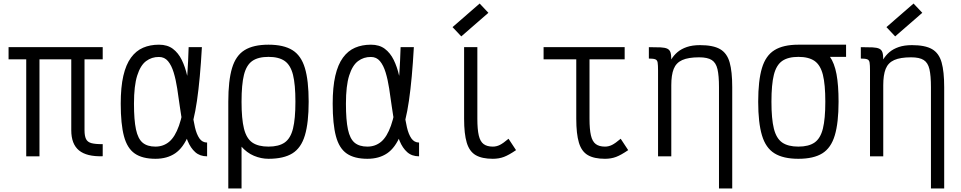

<svg xmlns="http://www.w3.org/2000/svg" viewBox="-20 -885 5440 1087"><path d="M561.5 -0.5Q471 2.5 427.2 -33.5Q383.5 -69.5 383.5 -147.5V-618H561.5V-549H28.5V-618H561.5V-549H458.5V-147.5Q458.5 -115.5 467 -98Q475.5 -80.5 498 -74.5Q520.5 -68.5 561.5 -69ZM128.5 0V-593H203.5V0Z M1152.5 -78V0Q1112 0 1085.5 -23.5Q1059 -47 1042.5 -87.2Q1026 -127.5 1015.8 -177.5Q1005.5 -227.5 998.2 -281Q991 -334.5 983.2 -384.5Q975.5 -434.5 963.2 -474.8Q951 -515 931.2 -538.8Q911.5 -562.5 880 -562.5Q839 -563 807 -539Q775 -515 756.8 -457.2Q738.5 -399.5 738.5 -298Q738.5 -205.5 749.8 -152.5Q761 -99.5 787.5 -77.2Q814 -55 860 -55Q904.5 -55 937.5 -82.2Q970.5 -109.5 993.2 -173.2Q1016 -237 1029.5 -345.8Q1043 -454.5 1048 -618H1123Q1113 -436.5 1095.2 -314.8Q1077.5 -193 1047.5 -120.5Q1017.5 -48 971.8 -17Q926 14 860 14Q786 14 743 -15.8Q700 -45.5 681.8 -114Q663.5 -182.5 663.5 -298Q663.5 -391.5 678.2 -455.5Q693 -519.5 721.5 -558.5Q750 -597.5 790 -614.8Q830 -632 880 -632Q927.5 -632 958.5 -608.8Q989.5 -585.5 1009 -545.8Q1028.5 -506 1039.5 -457Q1050.5 -408 1056.8 -355Q1063 -302 1068.8 -253Q1074.5 -204 1083.8 -164.2Q1093 -124.5 1109.2 -101.2Q1125.5 -78 1152.5 -78Z M1500 14Q1458.5 14 1417.8 -3Q1377 -20 1344.2 -58Q1311.5 -96 1292 -157.8Q1272.5 -219.5 1272.5 -309Q1272.5 -429 1293.8 -499.8Q1315 -570.5 1364.8 -601.2Q1414.5 -632 1500 -632Q1586 -632 1635.5 -601.2Q1685 -570.5 1706.2 -499.8Q1727.5 -429 1727.5 -309Q1727.5 -190 1706.2 -118.8Q1685 -47.5 1635.5 -16.8Q1586 14 1500 14ZM1272.5 182V-308.5H1347.5V182ZM1500 -55Q1558.5 -55 1591.8 -78.2Q1625 -101.5 1638.8 -157Q1652.5 -212.5 1652.5 -309Q1652.5 -406.5 1638.8 -461.5Q1625 -516.5 1591.8 -539.8Q1558.5 -563 1500 -563Q1441.5 -563 1408.2 -539.8Q1375 -516.5 1361.2 -461.5Q1347.5 -406.5 1347.5 -309Q1347.5 -212.5 1361.2 -157Q1375 -101.5 1408.2 -78.2Q1441.5 -55 1500 -55Z M2352.5 -78V0Q2312 0 2285.5 -23.5Q2259 -47 2242.5 -87.2Q2226 -127.5 2215.8 -177.5Q2205.5 -227.5 2198.2 -281Q2191 -334.5 2183.2 -384.5Q2175.5 -434.5 2163.2 -474.8Q2151 -515 2131.2 -538.8Q2111.5 -562.5 2080 -562.5Q2039 -563 2007 -539Q1975 -515 1956.8 -457.2Q1938.5 -399.5 1938.5 -298Q1938.5 -205.5 1949.8 -152.5Q1961 -99.5 1987.5 -77.2Q2014 -55 2060 -55Q2104.5 -55 2137.5 -82.2Q2170.5 -109.5 2193.2 -173.2Q2216 -237 2229.5 -345.8Q2243 -454.5 2248 -618H2323Q2313 -436.5 2295.2 -314.8Q2277.5 -193 2247.5 -120.5Q2217.5 -48 2171.8 -17Q2126 14 2060 14Q1986 14 1943 -15.8Q1900 -45.5 1881.8 -114Q1863.5 -182.5 1863.5 -298Q1863.5 -391.5 1878.2 -455.5Q1893 -519.5 1921.5 -558.5Q1950 -597.5 1990 -614.8Q2030 -632 2080 -632Q2127.5 -632 2158.5 -608.8Q2189.5 -585.5 2209 -545.8Q2228.5 -506 2239.5 -457Q2250.5 -408 2256.8 -355Q2263 -302 2268.8 -253Q2274.5 -204 2283.8 -164.2Q2293 -124.5 2309.2 -101.2Q2325.5 -78 2352.5 -78Z M2770 14Q2708.5 14 2673 -6.8Q2637.5 -27.5 2622.5 -77.2Q2607.5 -127 2607.5 -212.5V-618H2682.5V-212.5Q2682.5 -153 2690.5 -118.5Q2698.5 -84 2717.8 -69.5Q2737 -55 2770 -55Q2791 -55 2810 -64.5Q2829 -74 2859 -99.5L2901.5 -35Q2861.5 -7.5 2833.2 3.2Q2805 14 2770 14ZM2591.5 -679 2542 -731.5 2695.5 -865 2745 -812.5Z M3405 14Q3343.5 14 3308 -6.8Q3272.5 -27.5 3257.5 -77.2Q3242.5 -127 3242.5 -212.5V-593H3317.5V-212.5Q3317.5 -153 3325.5 -118.5Q3333.5 -84 3352.8 -69.5Q3372 -55 3405 -55Q3426 -55 3445 -64.5Q3464 -74 3494 -99.5L3536.5 -35Q3496.5 -7.5 3468.2 3.2Q3440 14 3405 14ZM3057.5 -549V-618H3516.5V-549Z M4050.5 182V-391.5Q4050.5 -456.5 4042 -493.2Q4033.5 -530 4009.5 -545.2Q3985.5 -560.5 3938 -560.5Q3877 -560.5 3842.5 -545Q3808 -529.5 3794.2 -495Q3780.5 -460.5 3780.5 -402.5V0H3705.5V-485.5L3780.5 -548.5Q3794 -571.5 3815.5 -589.8Q3837 -608 3868.5 -618.8Q3900 -629.5 3943 -629.5Q4017.5 -629.5 4056.8 -606.8Q4096 -584 4110.8 -532Q4125.5 -480 4125.5 -391.5V182ZM3705.5 -485.5Q3705.5 -516.5 3703.2 -530.8Q3701 -545 3690 -549.2Q3679 -553.5 3653.5 -553.5V-618Q3695 -618 3720.2 -616.8Q3745.5 -615.5 3758.2 -609.2Q3771 -603 3775.8 -588.8Q3780.5 -574.5 3780.5 -548.5Z M4500 14Q4414.5 14 4364.8 -16.8Q4315 -47.5 4293.8 -118.8Q4272.5 -190 4272.5 -309Q4272.5 -429 4293.8 -499.8Q4315 -570.5 4364.8 -601.2Q4414.5 -632 4500 -632Q4564.5 -632 4608.2 -616.5Q4652 -601 4678 -564.5Q4704 -528 4715.8 -465.5Q4727.5 -403 4727.5 -309Q4727.5 -190 4706.2 -118.8Q4685 -47.5 4635.5 -16.8Q4586 14 4500 14ZM4500 -55Q4558.5 -55 4591.8 -78.2Q4625 -101.5 4638.8 -157Q4652.5 -212.5 4652.5 -309Q4652.5 -406.5 4638.8 -461.5Q4625 -516.5 4591.8 -539.8Q4558.5 -563 4500 -563Q4441.5 -563 4408.2 -539.8Q4375 -516.5 4361.2 -461.5Q4347.5 -406.5 4347.5 -309Q4347.5 -212.5 4361.2 -157Q4375 -101.5 4408.2 -78.2Q4441.5 -55 4500 -55ZM4500 -563V-632H4770V-563Z M5250.5 182V-391.5Q5250.5 -456.5 5242 -493.2Q5233.5 -530 5209.5 -545.2Q5185.5 -560.5 5138 -560.5Q5077 -560.5 5042.5 -545Q5008 -529.5 4994.2 -495Q4980.5 -460.5 4980.5 -402.5V0H4905.5V-485.5L4980.5 -548.5Q4994 -571.5 5015.5 -589.8Q5037 -608 5068.5 -618.8Q5100 -629.5 5143 -629.5Q5217.5 -629.5 5256.8 -606.8Q5296 -584 5310.8 -532Q5325.5 -480 5325.5 -391.5V182ZM4905.5 -485.5Q4905.5 -516.5 4903.2 -530.8Q4901 -545 4890 -549.2Q4879 -553.5 4853.5 -553.5V-618Q4895 -618 4920.2 -616.8Q4945.5 -615.5 4958.2 -609.2Q4971 -603 4975.8 -588.8Q4980.5 -574.5 4980.5 -548.5ZM5048 -679 4998.5 -731.5 5152 -865 5201.5 -812.5Z"/></svg>

Font: Victor Mono Thin
Style: Regular
Weight: 100
Monospace: yes
Designer: Rune Bjørnerås
Version: Version 1.561;gftools[0.9.30]